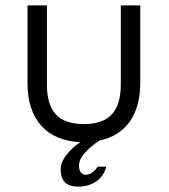

<svg xmlns="http://www.w3.org/2000/svg" viewBox="-20 -519 627 712"><path d="M428 -499V-206C428 -105 384 -59 291 -59C197 -59 154 -105 154 -206V-499H82V-210C82 -76 153 3 278 8C255 24 205 63 205 109C205 168 245 173 271 173C328 173 365 139 374 99H343C333 112 318 129 299 129C285 129 273 121 273 94C273 53 334 12 349 2C446 -18 500 -93 500 -210V-499H428Z"/></svg>

Font: Maven Pro
Style: Regular
Weight: 400
Designer: Joe Prince
Foundry: Joe Prince
Version: Version 1.003